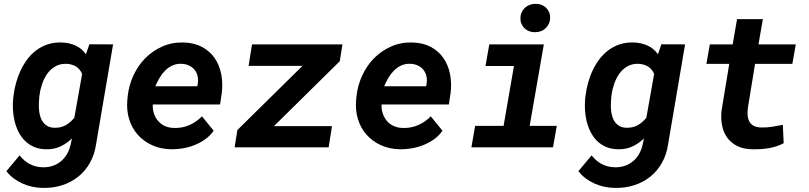

<svg xmlns="http://www.w3.org/2000/svg" viewBox="-20 -756 4148 985"><path d="M49.3 -264.6Q53.2 -297.9 62.5 -331.5Q71.8 -365.2 86.4 -396Q101.1 -426.8 121.1 -453.1Q141.1 -479.5 167.2 -498.8Q193.4 -518.1 225.3 -528.6Q257.3 -539.1 295.4 -538.1Q333.5 -537.1 366.2 -522.9Q398.9 -508.8 420.9 -477.5L438.5 -528.8L560.1 -528.3L473.1 -17.1Q465.3 36.6 441.4 79.1Q417.5 121.6 381.1 150.6Q344.7 179.7 297.9 194.6Q251 209.5 197.3 208Q170.9 207.5 145 201.9Q119.1 196.3 95.2 185.5Q71.3 174.8 50 158.9Q28.8 143.1 12.7 122.1L80.6 41Q102.5 69.3 131.8 85.2Q161.1 101.1 197.8 102.1Q226.1 103 250 95Q273.9 86.9 292.5 71.5Q311 56.2 323.7 34.4Q336.4 12.7 342.3 -14.6L349.1 -45.9Q321.3 -19 288.8 -4.2Q256.3 10.7 216.8 9.8Q181.6 9.3 154.5 -2.4Q127.4 -14.2 107.7 -33.9Q87.9 -53.7 75 -79.6Q62 -105.5 54.9 -134.5Q47.9 -163.6 46.4 -194.3Q44.9 -225.1 47.9 -254.4ZM181.2 -254.4Q179.7 -239.3 179.2 -221.9Q178.7 -204.6 180.7 -187.7Q182.6 -170.9 187.5 -155.5Q192.4 -140.1 201.7 -128.2Q210.9 -116.2 224.9 -108.6Q238.8 -101.1 258.8 -100.6Q291.5 -99.6 316.4 -113.3Q341.3 -127 361.3 -151.9L401.4 -377Q389.6 -403.3 368.7 -415.5Q347.7 -427.7 319.3 -428.7Q286.1 -429.2 261.7 -414.3Q237.3 -399.4 220.9 -375.5Q204.6 -351.6 195.1 -322Q185.5 -292.5 182.1 -264.6Z M858.4 9.8Q804.2 8.8 760.5 -11Q716.8 -30.8 686.8 -64.7Q656.7 -98.6 642.6 -144.5Q628.4 -190.4 633.3 -244.1L635.3 -264.2Q641.6 -319.8 665 -370.1Q688.5 -420.4 725.8 -458Q763.2 -495.6 813 -517.6Q862.8 -539.6 921.4 -538.1Q976.6 -536.6 1016.6 -515.1Q1056.6 -493.7 1081.3 -457.8Q1106 -421.9 1115 -375.5Q1124 -329.1 1117.7 -277.8L1108.9 -220.2H763.7Q762.7 -194.8 770 -173.1Q777.3 -151.4 791.3 -135.3Q805.2 -119.1 825.7 -109.6Q846.2 -100.1 872.6 -99.6Q914.1 -98.1 950.9 -114Q987.8 -129.9 1016.1 -159.2L1076.2 -85.4Q1058.6 -60.1 1033.4 -42Q1008.3 -23.9 979.2 -12.2Q950.2 -0.5 918.9 4.9Q887.7 10.3 858.4 9.8ZM911.6 -428.7Q885.3 -429.7 864.3 -419.9Q843.3 -410.2 826.9 -393.6Q810.5 -377 798.3 -356Q786.1 -335 776.9 -313.5H992.2L994.6 -325.7Q998 -347.2 993.7 -365.7Q989.3 -384.3 978.3 -397.9Q967.3 -411.6 950.4 -419.7Q933.6 -427.7 911.6 -428.7Z M1385.3 -108.9H1683.1L1666 0H1183.6L1197.8 -88.9L1531.7 -418H1255.4L1272.9 -528.3H1736.8L1723.1 -441.9Z M2032.2 9.8Q1978 8.8 1934.3 -11Q1890.6 -30.8 1860.6 -64.7Q1830.6 -98.6 1816.4 -144.5Q1802.2 -190.4 1807.1 -244.1L1809.1 -264.2Q1815.4 -319.8 1838.9 -370.1Q1862.3 -420.4 1899.7 -458Q1937 -495.6 1986.8 -517.6Q2036.6 -539.6 2095.2 -538.1Q2150.4 -536.6 2190.4 -515.1Q2230.5 -493.7 2255.1 -457.8Q2279.8 -421.9 2288.8 -375.5Q2297.9 -329.1 2291.5 -277.8L2282.7 -220.2H1937.5Q1936.5 -194.8 1943.8 -173.1Q1951.2 -151.4 1965.1 -135.3Q1979 -119.1 1999.5 -109.6Q2020 -100.1 2046.4 -99.6Q2087.9 -98.1 2124.8 -114Q2161.6 -129.9 2189.9 -159.2L2250 -85.4Q2232.4 -60.1 2207.3 -42Q2182.1 -23.9 2153.1 -12.2Q2124 -0.5 2092.8 4.9Q2061.5 10.3 2032.2 9.8ZM2085.4 -428.7Q2059.1 -429.7 2038.1 -419.9Q2017.1 -410.2 2000.7 -393.6Q1984.4 -377 1972.2 -356Q1960 -335 1950.7 -313.5H2166L2168.5 -325.7Q2171.9 -347.2 2167.5 -365.7Q2163.1 -384.3 2152.1 -397.9Q2141.1 -411.6 2124.3 -419.7Q2107.4 -427.7 2085.4 -428.7Z M2490.2 -528.3H2770L2697.3 -110.4H2836.4L2816.9 0H2398.4L2417.5 -110.4H2563.5L2616.7 -417.5H2470.7ZM2649.9 -661.1Q2649.9 -677.7 2655.8 -691.4Q2661.6 -705.1 2672.1 -715.1Q2682.6 -725.1 2696.5 -730.7Q2710.4 -736.3 2726.6 -736.3Q2742.2 -736.8 2755.9 -731.9Q2769.5 -727.1 2779.8 -717.8Q2790 -708.5 2796.1 -695.3Q2802.2 -682.1 2802.2 -666Q2802.2 -649.4 2796.4 -635.7Q2790.5 -622.1 2780.3 -612.1Q2770 -602.1 2755.9 -596.4Q2741.7 -590.8 2725.6 -590.8Q2710 -590.3 2696.3 -595.2Q2682.6 -600.1 2672.4 -609.4Q2662.1 -618.7 2656 -631.8Q2649.9 -645 2649.9 -661.1Z M2983.9 -264.6Q2987.8 -297.9 2997.1 -331.5Q3006.3 -365.2 3021 -396Q3035.6 -426.8 3055.7 -453.1Q3075.7 -479.5 3101.8 -498.8Q3127.9 -518.1 3159.9 -528.6Q3191.9 -539.1 3230 -538.1Q3268.1 -537.1 3300.8 -522.9Q3333.5 -508.8 3355.5 -477.5L3373 -528.8L3494.6 -528.3L3407.7 -17.1Q3399.9 36.6 3376 79.1Q3352.1 121.6 3315.7 150.6Q3279.3 179.7 3232.4 194.6Q3185.5 209.5 3131.8 208Q3105.5 207.5 3079.6 201.9Q3053.7 196.3 3029.8 185.5Q3005.9 174.8 2984.6 158.9Q2963.4 143.1 2947.3 122.1L3015.1 41Q3037.1 69.3 3066.4 85.2Q3095.7 101.1 3132.3 102.1Q3160.6 103 3184.6 95Q3208.5 86.9 3227.1 71.5Q3245.6 56.2 3258.3 34.4Q3271 12.7 3276.9 -14.6L3283.7 -45.9Q3255.9 -19 3223.4 -4.2Q3190.9 10.7 3151.4 9.8Q3116.2 9.3 3089.1 -2.4Q3062 -14.2 3042.2 -33.9Q3022.5 -53.7 3009.5 -79.6Q2996.6 -105.5 2989.5 -134.5Q2982.4 -163.6 2981 -194.3Q2979.5 -225.1 2982.4 -254.4ZM3115.7 -254.4Q3114.3 -239.3 3113.8 -221.9Q3113.3 -204.6 3115.2 -187.7Q3117.2 -170.9 3122.1 -155.5Q3127 -140.1 3136.2 -128.2Q3145.5 -116.2 3159.4 -108.6Q3173.3 -101.1 3193.4 -100.6Q3226.1 -99.6 3251 -113.3Q3275.9 -127 3295.9 -151.9L3335.9 -377Q3324.2 -403.3 3303.2 -415.5Q3282.2 -427.7 3253.9 -428.7Q3220.7 -429.2 3196.3 -414.3Q3171.9 -399.4 3155.5 -375.5Q3139.2 -351.6 3129.6 -322Q3120.1 -292.5 3116.7 -264.6Z M3893.6 -657.7 3871.1 -528.3H4062.5L4044.9 -428.2H3853.5L3816.4 -200.7Q3814 -179.7 3815.7 -162.1Q3817.4 -144.5 3825 -131.3Q3832.5 -118.2 3846.9 -110.4Q3861.3 -102.5 3884.3 -102.1Q3912.6 -101.1 3940.4 -105.5Q3968.3 -109.9 3996.1 -115.7L4000.5 -21.5Q3982.9 -11.7 3963.1 -5.4Q3943.4 1 3922.6 4.4Q3901.9 7.8 3880.9 9Q3859.9 10.3 3840.3 9.8Q3795.9 9.3 3763.9 -6.1Q3731.9 -21.5 3712.2 -47.9Q3692.4 -74.2 3684.8 -110.1Q3677.2 -146 3681.6 -188L3721.2 -428.2H3604L3621.6 -528.3H3738.8L3761.2 -657.7Z"/></svg>

Font: TypoPRO Roboto Mono
Style: Bold Italic
Weight: 700
Designer: Google
Version: Version 2.000986; 2015; ttfautohint (v1.3)